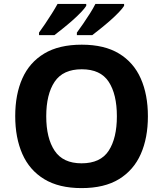

<svg xmlns="http://www.w3.org/2000/svg" viewBox="-20 -954 836 984"><path d="M738 -358Q738 -247 701.5 -164.5Q665 -82 590 -36Q515 10 398 10Q282 10 206.5 -36Q131 -82 94.5 -165Q58 -248 58 -359Q58 -470 94.5 -552Q131 -634 206.5 -679.5Q282 -725 399 -725Q515 -725 590 -679.5Q665 -634 701.5 -551.5Q738 -469 738 -358ZM217 -358Q217 -246 260 -181.5Q303 -117 398 -117Q495 -117 537 -181.5Q579 -246 579 -358Q579 -471 537 -535Q495 -599 399 -599Q303 -599 260 -535Q217 -471 217 -358ZM616 -924Q608 -911 589 -891Q570 -871 545 -849Q520 -827 495.5 -807.5Q471 -788 453 -774H374V-787Q388 -806 406 -832Q424 -858 441 -885Q458 -912 469 -934H616ZM422 -924Q414 -911 395 -891Q376 -871 351 -849Q326 -827 301.5 -807.5Q277 -788 259 -774H180V-787Q194 -806 211.5 -832Q229 -858 246 -885Q263 -912 275 -934H422Z"/></svg>

Font: Noto Sans Tangsa
Style: Regular
Weight: 400
Designer: David Williams
Foundry: Google LLC
Version: Version 1.504